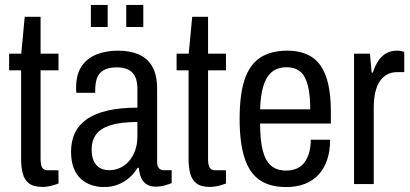

<svg xmlns="http://www.w3.org/2000/svg" viewBox="-20 -743 1655 775"><path d="M151.1 11.5Q115.2 11.5 96.6 -3.1Q78.1 -17.7 71.6 -43.6Q65.2 -69.6 65.2 -101.6V-459H16.8V-526.5H65.8L79.8 -675.2H143.8V-526.5H216.1V-459H143.8V-102.2Q143.8 -77.9 150.1 -66.8Q156.4 -55.6 174.9 -55.6H216.1V-2.1Q206.4 1.5 195 4.7Q183.5 8 172.4 9.8Q161.2 11.5 151.1 11.5Z M399.4 12Q371.5 12 347.5 3.5Q323.5 -4.9 305.5 -21.9Q287.4 -38.9 277.1 -66Q266.8 -93 266.8 -131.2Q266.8 -173.8 282.5 -206.6Q298.3 -239.4 330.5 -261.9Q362.7 -284.5 413.8 -296.5Q464.9 -308.5 534.6 -308.5V-382.8Q534.6 -411.8 526.7 -431Q518.8 -450.2 500.4 -460.6Q482.1 -471.1 450.7 -471.1Q415.8 -471.1 396.4 -458.5Q377 -446 370.6 -425.2Q364.3 -404.4 364.3 -377.9V-368.4H288.3Q287.3 -373.4 287.3 -378.1Q287.3 -382.8 287.3 -389.3Q287.3 -443.1 309.6 -475.7Q331.9 -508.3 370.1 -523.4Q408.2 -538.5 456.1 -538.5Q505 -538.5 540.2 -523.2Q575.5 -507.8 594.8 -474.1Q614.2 -440.4 614.2 -384.9V-90.9Q614.2 -73 621.2 -64.5Q628.3 -56 640.4 -56H672.9V-4.1Q659.4 1.5 643.2 6Q627 10.5 608.6 10.5Q585.6 10.5 570.8 0.4Q556.1 -9.8 549.1 -27.1Q542.1 -44.5 540.4 -65.4H535Q521.5 -42.7 501.9 -25.5Q482.3 -8.4 456.9 1.8Q431.5 12 399.4 12ZM422.2 -56Q443.1 -56 463 -64.7Q482.9 -73.4 499 -90.7Q515.1 -108.1 524.9 -134Q534.6 -159.9 534.6 -193.9V-250.7Q466 -250.3 425.7 -237.4Q385.4 -224.6 367.6 -199.9Q349.9 -175.2 349.9 -139.7Q349.9 -111.8 358.5 -93Q367 -74.3 383.2 -65.2Q399.5 -56 422.2 -56ZM346.8 -633.9V-723.1H414.6V-633.9ZM489.6 -633.9V-723.1H558.4V-633.9Z M827.1 11.5Q791.2 11.5 772.6 -3.1Q754.1 -17.7 747.6 -43.6Q741.2 -69.6 741.2 -101.6V-459H692.8V-526.5H741.8L755.8 -675.2H819.8V-526.5H892.1V-459H819.8V-102.2Q819.8 -77.9 826.1 -66.8Q832.4 -55.6 850.9 -55.6H892.1V-2.1Q882.4 1.5 871 4.7Q859.5 8 848.4 9.8Q837.2 11.5 827.1 11.5Z M1135.1 12Q1069.3 12 1028.1 -16.2Q986.9 -44.5 967.1 -105.5Q947.2 -166.5 947.2 -263Q947.2 -362.5 967.8 -423Q988.4 -483.5 1031.3 -511Q1074.2 -538.5 1140 -538.5Q1197.4 -538.5 1236.6 -514.2Q1275.8 -489.9 1295.6 -435.5Q1315.5 -381.1 1315.5 -290V-244.4H1029.9Q1029.9 -178.9 1040.2 -136.9Q1050.5 -95 1073.6 -74.7Q1096.7 -54.5 1135.2 -54.5Q1158.2 -54.5 1176.4 -62.1Q1194.6 -69.7 1206.9 -84.7Q1219.2 -99.8 1226.8 -123.5Q1234.4 -147.2 1234.4 -178.9H1312.5Q1312.5 -133.5 1300.5 -97.9Q1288.4 -62.3 1265.7 -37.8Q1243.1 -13.4 1210.4 -0.7Q1177.7 12 1135.1 12ZM1029.9 -301.6H1232.2Q1232.2 -347 1226.6 -379Q1221 -411 1209.8 -431.7Q1198.5 -452.4 1180.3 -461.9Q1162.2 -471.5 1137.1 -471.5Q1098.8 -471.5 1075.9 -451.1Q1053 -430.8 1042.2 -393.1Q1031.4 -355.5 1029.9 -301.6Z M1409.1 0V-526.5H1473.4L1480 -450.2H1485Q1494 -478.1 1507 -497.5Q1520 -517 1539 -527.8Q1557.9 -538.5 1581.4 -538.5Q1590.5 -538.5 1598.3 -537Q1606.2 -535.5 1611.8 -532.9V-451.8H1581.7Q1560.7 -451.8 1543.3 -442.6Q1525.9 -433.4 1513.4 -415.5Q1501 -397.6 1494.8 -370.2Q1488.6 -342.8 1488.6 -305.9V0Z"/></svg>

Font: Archivo SemiBold Condensed
Style: Regular
Weight: 600
Width: 3
Version: Version 2.001